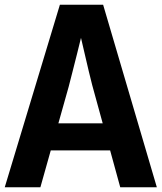

<svg xmlns="http://www.w3.org/2000/svg" viewBox="-23 -788 680 808"><path d="M-3 0 229 -768H411L637 0H483L365 -430Q359 -452 350.5 -488.5Q342 -525 332.5 -565.5Q323 -606 314.5 -643Q306 -680 300 -702H336Q330 -679 321 -641.5Q312 -604 301.5 -562.5Q291 -521 281.5 -483.5Q272 -446 266 -423L147 0ZM155 -155V-269H465V-155Z"/></svg>

Font: Yaldevi ExtraLight
Style: Bold
Weight: 700
Version: Version 1.100